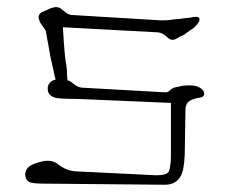

<svg xmlns="http://www.w3.org/2000/svg" viewBox="-20 -752 629 528"><path d="M49 -273Q51 -287 60 -294Q72 -303 100 -309Q124 -313 140 -300Q160 -284 185 -281L410 -270Q438 -270 444 -280Q449 -292 450 -318V-469L192 -480Q148 -480 133 -483Q115 -488 112 -501Q109 -515 116 -523Q123 -532 133 -533Q130 -542 127 -559Q126 -562 119 -594Q115 -616 113 -628Q112 -634 109.5 -647Q107 -660 106 -667Q106 -668 93 -686Q88 -693 86 -705Q86 -712 94 -718Q102 -722 121 -730Q139 -736 149 -727Q151 -725 163 -716Q166 -714 174 -711L407 -697Q415 -696 433 -696Q437 -696 446.5 -697Q456 -698 461 -699Q478 -700 489 -702Q496 -703 501 -703Q524 -709 528 -702Q532 -694 515 -677L495 -663Q492 -661 488 -658Q484 -655 481 -654Q478 -653 473 -650Q468 -647 466 -646Q452 -638 442 -648Q427 -662 415 -663L153 -677Q155 -637 159 -594Q160 -587 162 -575Q164 -563 164 -558Q164 -553 164.5 -544Q165 -535 166 -531Q173 -530 184 -520Q193 -513 204 -511L436 -498Q442 -498 449 -505Q456 -512 469 -513Q481 -517 495 -517Q511 -518 523 -514Q540 -507 541 -497Q543 -491 539 -487.5Q535 -484 526 -483Q508 -480 498 -472Q490 -464 490 -450L488 -326Q486 -282 476 -266Q462 -243 431 -244L103 -247Q70 -247 62 -251Q50 -256 49 -273Z"/></svg>

Font: Kimchi
Style: Regular
Weight: 400
Version: Version 1.1